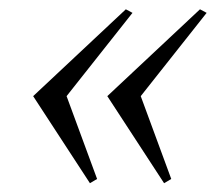

<svg xmlns="http://www.w3.org/2000/svg" viewBox="-20 -431 473 421"><path d="M215.3 -220.2 418.5 -410.6 433.1 -402.8 288.6 -220.2 355.5 -38.6 339.8 -29.3ZM52.7 -220.2 255.9 -410.6 270.5 -402.8 126 -220.2 192.9 -38.6 177.2 -29.3Z"/></svg>

Font: Flanker
Style: Italic
Weight: 400
Italic angle: -12°
Designer: Flanker
Version: Version 2.027